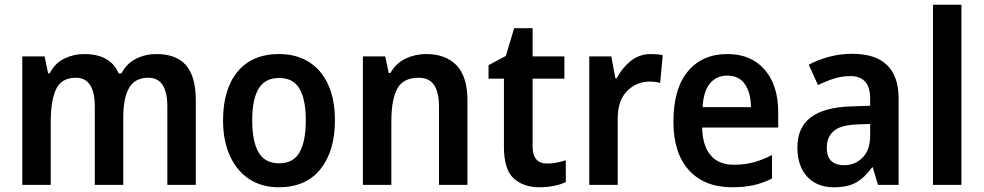

<svg xmlns="http://www.w3.org/2000/svg" viewBox="-20 -780 4150 810"><path d="M640 -552Q723 -552 764.5 -505Q806 -458 806 -356V0H686V-330Q686 -452 606 -452Q549 -452 524.5 -409Q500 -366 500 -283V0H380V-330Q380 -452 300 -452Q239 -452 216.5 -403.5Q194 -355 194 -266V0H74V-542H168L183 -471H190Q212 -514 251.5 -533Q291 -552 335 -552Q446 -552 481 -470H492Q515 -513 554.5 -532.5Q594 -552 640 -552Z M1393 -272Q1393 -143 1332 -66.5Q1271 10 1156 10Q1084 10 1031.5 -24.5Q979 -59 950 -122.5Q921 -186 921 -272Q921 -404 982.5 -478Q1044 -552 1158 -552Q1228 -552 1281 -520Q1334 -488 1363.5 -425Q1393 -362 1393 -272ZM1044 -272Q1044 -183 1071 -137Q1098 -91 1158 -91Q1217 -91 1243.5 -137Q1270 -183 1270 -272Q1270 -361 1243.5 -406Q1217 -451 1157 -451Q1098 -451 1071 -406Q1044 -361 1044 -272Z M1778 -552Q1860 -552 1906 -504.5Q1952 -457 1952 -357V0H1832V-330Q1832 -390 1811.5 -421Q1791 -452 1746 -452Q1681 -452 1656 -406Q1631 -360 1631 -267V0H1511V-542H1605L1620 -472H1627Q1651 -514 1691.5 -533Q1732 -552 1778 -552Z M2289 -90Q2309 -90 2328.5 -94Q2348 -98 2367 -104V-12Q2347 -2 2317.5 4Q2288 10 2256 10Q2188 10 2147 -27.5Q2106 -65 2106 -160V-448H2041V-505L2114 -544L2149 -661H2227V-542H2361V-448H2227V-161Q2227 -90 2289 -90Z M2726 -552Q2737 -552 2750.5 -551Q2764 -550 2776 -547L2765 -430Q2756 -433 2743.5 -434.5Q2731 -436 2722 -436Q2665 -436 2625.5 -396Q2586 -356 2586 -280V0H2466V-542H2559L2576 -450H2582Q2603 -492 2640 -522Q2677 -552 2726 -552Z M3048 -552Q3149 -552 3206 -486Q3263 -420 3263 -308V-242H2942Q2944 -165 2978 -125Q3012 -85 3075 -85Q3121 -85 3158.5 -95Q3196 -105 3237 -126V-27Q3200 -8 3160 1Q3120 10 3068 10Q2952 10 2886.5 -62Q2821 -134 2821 -267Q2821 -406 2882 -479Q2943 -552 3048 -552ZM3048 -461Q3003 -461 2975.5 -428.5Q2948 -396 2944 -328H3148Q3148 -386 3123.5 -423.5Q3099 -461 3048 -461Z M3575 -553Q3771 -553 3771 -364V0H3684L3662 -74H3659Q3628 -31 3592.5 -10.5Q3557 10 3497 10Q3427 10 3385.5 -34.5Q3344 -79 3344 -158Q3344 -242 3400 -284.5Q3456 -327 3567 -331L3651 -334V-363Q3651 -413 3629.5 -436Q3608 -459 3567 -459Q3532 -459 3498.5 -448.5Q3465 -438 3431 -421L3392 -507Q3431 -528 3478 -540.5Q3525 -553 3575 -553ZM3594 -255Q3525 -252 3496.5 -226.5Q3468 -201 3468 -157Q3468 -118 3487.5 -100.5Q3507 -83 3540 -83Q3588 -83 3619.5 -115.5Q3651 -148 3651 -209V-257Z M4036 0H3916V-760H4036Z"/></svg>

Font: Noto Sans Sinhala SemiCondensed SemiBold
Style: Regular
Weight: 600
Width: 4
Designer: Jelle Bosma - Monotype Design Team
Foundry: Monotype Imaging Inc.
Version: Version 2.006; ttfautohint (v1.8.4.7-5d5b)